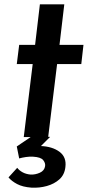

<svg xmlns="http://www.w3.org/2000/svg" viewBox="-20 -629 413 881"><path d="M163 -609H275L253 -423H363L353 -335H242L201 0H89L130 -335H57L68 -423H141ZM59 141Q68 153 83.5 161.5Q99 170 120 172Q142 173 163 163.5Q184 154 187 133Q189 119 178 105.5Q167 92 132 90Q116 89 99 91.5Q82 94 68 98L57 43L125 -3L210 -1L133 76L114 47Q125 44 139 42.5Q153 41 166 41Q220 43 253 67.5Q286 92 280 138Q276 173 252.5 194Q229 215 195 224.5Q161 234 124 232Q84 229 58.5 215.5Q33 202 19 185Z"/></svg>

Font: Josefin Sans Thin SemiBold
Style: Italic
Weight: 600
Italic angle: -7°
Version: Version 2.000